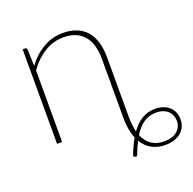

<svg xmlns="http://www.w3.org/2000/svg" viewBox="-123 -625 944 941"><g transform="rotate(-20 349.0 -154.5)"><path d="M586.5 168.5Q631 168.5 654.8 147.5Q678.5 126.5 678.5 94.5Q678.5 81 673.8 68Q669 55 659 44.8Q649 34.5 633.2 28.2Q617.5 22 596 22Q558.5 22 530.5 41.2Q502.5 60.5 480 97Q494.5 132 521 150.2Q547.5 168.5 586.5 168.5ZM463.5 -4.5Q463.5 40.5 472.5 75Q497 40.5 527.5 21.8Q558 3 597.5 3Q622.5 3 641.2 10.2Q660 17.5 672.8 30Q685.5 42.5 691.8 59Q698 75.5 698 93.5Q698 112.5 691 129.5Q684 146.5 670 159.2Q656 172 635 179.5Q614 187 586.5 187Q545.5 187 515.2 170Q485 153 466.5 121.5Q459 135.5 452.2 151Q445.5 166.5 439 184Q436 190.5 433 191.5Q430 192.5 425 189.5L417.5 185Q435 137 456 101Q437 56 437 -7V-315.5Q437 -354 428.5 -384.5Q420 -415 402.2 -436.2Q384.5 -457.5 358 -468.8Q331.5 -480 295.5 -480Q241.5 -480 195.8 -451.8Q150 -423.5 114.5 -373.5V0H88V-493H100.5Q110 -493 110.5 -483L113.5 -397.5Q148 -445 195.8 -473Q243.5 -501 300 -501Q341 -501 371.8 -488.2Q402.5 -475.5 422.8 -451.8Q443 -428 453.2 -393.5Q463.5 -359 463.5 -315.5Z"/></g></svg>

Font: Lato 2
Style: Regular
Weight: 200
Designer: Lukasz Dziedzic with Adam Twardoch and Botio Nikoltchev
Foundry: tyPoland Lukasz Dziedzic
Version: Version 2.015; 2015-08-06; http://www.latofonts.com/